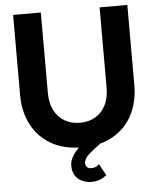

<svg xmlns="http://www.w3.org/2000/svg" viewBox="-61 -774 828 1024"><g transform="rotate(-5 353.5 -261.5)"><path d="M196.3 -722.7H47.9V-293Q47.9 -205.1 83.4 -136Q118.9 -66.9 187 -27.1Q255.1 12.7 353.6 12.7Q452.1 12.7 520.4 -27.1Q588.8 -66.9 624.1 -136Q659.4 -205.1 659.4 -293V-722.7H510.9V-293Q510.9 -237.8 491 -198.9Q471 -160 435.5 -139.3Q400 -118.6 353.6 -118.6Q307.2 -118.6 271.7 -139.3Q236.2 -160 216.3 -198.9Q196.3 -237.8 196.3 -293ZM434.2 109.9Q424.9 120.3 414.6 124.1Q404.2 127.8 389.3 127.8Q377 127.8 369.2 119.1Q361.4 110.4 361.4 99.6Q361.4 75.2 387.5 51.8Q413.7 28.3 453.2 0L408.3 -44.9Q398.9 -38.6 379.2 -24.3Q359.6 -10 338.3 10.4Q317 30.7 301.9 54.9Q286.8 79.1 286.8 105.5Q286.8 139.2 301.5 160.1Q316.2 181.1 339.1 190.9Q361.9 200.8 386.3 200.8Q409.8 200.8 428.8 194.3Q447.8 187.8 468.4 171.5Z"/></g></svg>

Font: Giphurs SC
Style: Regular
Weight: 400
Version: Version 0.920